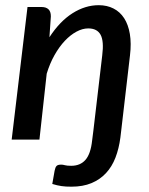

<svg xmlns="http://www.w3.org/2000/svg" viewBox="-20 -538 576 740"><path d="M444 -8Q438.5 34.5 425 69.5Q411.5 104.5 388.5 129.2Q365.5 154 332.5 167.8Q299.5 181.5 255.5 181.5Q244 181.5 234.8 181Q225.5 180.5 217 179.2Q208.5 178 200 176Q191.5 174 181.5 171L190.5 120Q193 107 197.8 101.8Q202.5 96.5 216 96.5Q222.5 96.5 230.5 98.8Q238.5 101 254.5 101Q289.5 101 309.5 78Q329.5 55 335 4L340 -35.5L374 -324.5Q381 -379 367.8 -403.8Q354.5 -428.5 320 -428.5Q298 -428.5 274.8 -416Q251.5 -403.5 230 -380.8Q208.5 -358 190.2 -325.8Q172 -293.5 160 -254L132 0H25L86 -511H140Q157.5 -511 166.8 -502.2Q176 -493.5 176 -475L170.5 -394.5Q210.5 -456 259.5 -487Q308.5 -518 360.5 -518Q392.5 -518 417.5 -505.2Q442.5 -492.5 458.5 -467.8Q474.5 -443 480.5 -407Q486.5 -371 481 -324.5L448.5 -46Z"/></svg>

Font: Lato Semibold
Style: Italic
Weight: 600
Italic angle: -7°
Designer: Lukasz Dziedzic
Foundry: tyPoland Lukasz Dziedzic
Version: Version 2.006; 2014-01-15